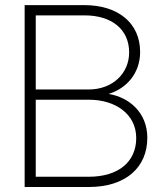

<svg xmlns="http://www.w3.org/2000/svg" viewBox="-20 -748 655 768"><path d="M78.6 0H335C483.9 0 569.3 -79.1 569.3 -196.8C569.3 -298.8 495.1 -358.9 415.5 -372.1V-372.6C486.3 -394.5 540.5 -455.1 540.5 -540C540.5 -655.8 452.6 -727.5 317.4 -727.5H78.6ZM335 -41H123V-349.1H336.4C440.4 -349.1 524.9 -292.5 524.9 -195.8C524.9 -101.6 454.6 -41 335 -41ZM335 -390.1H123V-686.5H318.4C425.3 -686.5 496.6 -631.8 496.6 -538.1C496.6 -455.6 431.2 -390.1 335 -390.1Z"/></svg>

Font: Raveo Display Display ExLight
Style: Regular
Weight: 200
Designer: Jakub Foglar, Rasmus Andersson (Inter)
Foundry: Jakubfoglar.com
Version: Version 1.100;Glyphs 3.2.3 (3260)